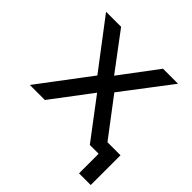

<svg xmlns="http://www.w3.org/2000/svg" viewBox="-165 -628 894 894"><g transform="rotate(45 281.5 -181.5)"><path d="M481 129V0H445V-67H558V129ZM28 0 236 -276 237 -230 38 -492H137L281 -300H269L413 -492H512L314 -232L316 -273L523 0H423L269 -204H281L127 0Z"/></g></svg>

Font: Nunito Sans 9pt
Style: Regular
Weight: 400
Version: Version 3.101;gftools[0.9.27]